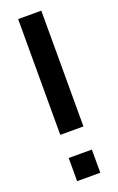

<svg xmlns="http://www.w3.org/2000/svg" viewBox="-137 -722 468 761"><g transform="rotate(-20 97.5 -342.0)"><path d="M48.8 -683.6H146.5V-195.3H48.8ZM48.8 0V-97.7H146.5V0Z"/></g></svg>

Font: BabelStone Runic Dotted
Style: Regular
Weight: 400
Designer: Andrew West
Foundry: BabelStone
Version: Version 3.003 March 14, 2022